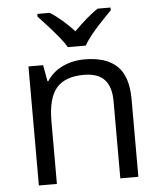

<svg xmlns="http://www.w3.org/2000/svg" viewBox="-54 -813 722 860"><g transform="rotate(-5 307.0 -383.0)"><path d="M452.1 0V-346.2Q452.1 -411.6 422.4 -443.8Q392.6 -476.1 329.1 -476.1Q245.1 -476.1 206.1 -430.7Q167 -385.3 167 -280.8V0H85.9V-535.2H151.9L165 -461.9H168.9Q193.8 -501.5 238.8 -523.2Q283.7 -544.9 338.9 -544.9Q435.5 -544.9 484.4 -498.3Q533.2 -451.7 533.2 -349.1V0ZM146 -766.1H202.1Q257.8 -730 309.1 -673.8Q372.6 -737.3 417 -766.1H475.1V-753.9L442.9 -720.7Q372.6 -648.4 350.1 -606H269Q257.8 -626 232.9 -656.7Q208 -687.5 146 -753.9Z"/></g></svg>

Font: f3_58770 
Style: Regular
Weight: 400
Foundry: Ascender Corporation
Version: Version 1.10